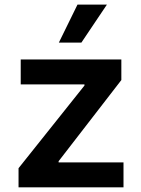

<svg xmlns="http://www.w3.org/2000/svg" viewBox="-20 -799 602 819"><path d="M231 -617.2 310.5 -779.3H436L327.1 -617.2ZM59.1 0V-81.5L340.3 -434.1V-439H68.4V-545.4H497.6V-457.5L230 -111.3V-106.4H506.8V0Z"/></svg>

Font: Interop SemBd
Style: Regular
Weight: 600
Designer: Rasmus Andersson, Google, Jang Haemin
Foundry: jhaemin
Version: Version 1.007